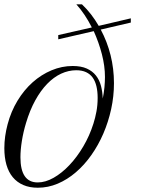

<svg xmlns="http://www.w3.org/2000/svg" viewBox="-39 -856 663 885"><path d="M229.5 -694.3 384.3 -729.5Q353 -791.5 313 -835.9H338.9Q361.8 -814 380.9 -789.3Q399.9 -764.6 416 -736.8L564 -771.5V-752L425.3 -719.7Q455.1 -664.1 470.7 -601.6Q486.3 -539.1 486.3 -472.7Q486.3 -412.1 473.4 -353Q460.4 -293.9 437.3 -240.2Q414.1 -186.5 381.8 -140.9Q349.6 -95.2 310.5 -61.8Q271.5 -28.3 227.1 -9.5Q182.6 9.3 135.3 9.3Q97.2 9.3 68.4 -3.2Q39.6 -15.6 20 -39.1Q0.5 -62.5 -9.3 -96.4Q-19 -130.4 -19 -172.9Q-19 -200.7 -15.1 -228.3Q-11.2 -255.9 -3.9 -283.2Q11.7 -342.3 41.7 -391.8Q71.8 -441.4 111.6 -476.8Q151.4 -512.2 198.7 -532Q246.1 -551.8 295.9 -551.8Q335 -551.8 361.1 -540Q387.2 -528.3 403.3 -507.8Q419.4 -487.3 426.5 -460Q433.6 -432.6 434.6 -401.9Q439.9 -427.7 442.4 -453.6Q444.8 -479.5 444.8 -501Q444.8 -551.3 430.7 -606Q416.5 -660.6 393.1 -712.4L229.5 -674.8ZM134.8 -15.1Q170.4 -15.1 208.3 -36.6Q246.1 -58.1 281 -95Q315.9 -131.8 345 -181.2Q374 -230.5 391.6 -286.1Q399.9 -312 405.5 -341.8Q411.1 -371.6 411.1 -404.8Q411.1 -434.6 405.5 -458.3Q399.9 -481.9 388.2 -498.3Q376.5 -514.6 357.7 -523.4Q338.9 -532.2 312.5 -532.2Q276.9 -532.2 242.7 -516.4Q208.5 -500.5 178.5 -469.5Q148.4 -438.5 123.5 -393.3Q98.6 -348.1 81.1 -289.6Q68.4 -247.6 61.8 -206.3Q55.2 -165 55.2 -130.9Q55.2 -15.1 134.8 -15.1Z"/></svg>

Font: Petit Formal Script
Style: Regular
Weight: 400
Version: Version 1.001; ttfautohint (v0.8) -G 200 -r 50